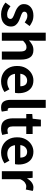

<svg xmlns="http://www.w3.org/2000/svg" viewBox="1300 -2138 852 3491"><g transform="rotate(90 1725.5 -392.0)"><path d="M239 14Q127 14 26 -65L93 -157Q130 -128 167 -112Q204 -96 243 -96Q285 -96 304.5 -112.5Q324 -129 324 -155Q324 -184 293 -201.5Q262 -219 220 -234Q214 -236 207 -239Q171 -252 136 -272.5Q101 -293 77.5 -324.5Q54 -356 54 -402Q54 -478 111 -526Q168 -574 262 -574Q324 -574 371 -553Q418 -532 453 -505L387 -416Q357 -437 327.5 -450.5Q298 -464 266 -464Q229 -464 210.5 -449Q192 -434 192 -410Q192 -383 219.5 -367.5Q247 -352 287 -339Q296 -336 306 -332Q344 -319 379.5 -299Q415 -279 438.5 -247Q462 -215 462 -163Q462 -90 405.5 -38Q349 14 239 14Z M574 0V-798H720V-597L714 -492Q747 -525 790 -549.5Q833 -574 890 -574Q981 -574 1022 -514.5Q1063 -455 1063 -349V0H916V-331Q916 -396 897 -422Q878 -448 837 -448Q803 -448 777 -432Q751 -416 720 -385V0Z M1457 14Q1379 14 1316 -21Q1253 -56 1216 -121.5Q1179 -187 1179 -279Q1179 -370 1216.5 -436Q1254 -502 1313.5 -538Q1373 -574 1440 -574Q1517 -574 1569 -539.5Q1621 -505 1647.5 -444.5Q1674 -384 1674 -306Q1674 -286 1672 -267.5Q1670 -249 1667 -239H1322Q1332 -170 1373.5 -134.5Q1415 -99 1477 -99Q1546 -99 1603 -138L1653 -48Q1562 14 1457 14ZM1320 -336H1548Q1548 -393 1522 -426.5Q1496 -460 1442 -460Q1398 -460 1363.5 -429Q1329 -398 1320 -336Z M1933 14Q1857 14 1826 -32.5Q1795 -79 1795 -157V-798H1941V-150Q1941 -125 1951 -115.5Q1961 -106 1971 -106Q1976 -106 1980 -106.5Q1984 -107 1991 -108L2009 1Q1984 14 1933 14Z M2315 14Q2215 14 2173 -44Q2131 -102 2131 -196V-444H2052V-553L2138 -560L2155 -710H2278V-560H2416V-444H2278V-196Q2278 -100 2354 -102Q2368 -102 2382.5 -105.5Q2397 -109 2409 -114L2433 -7Q2411 1 2381.5 7.5Q2352 14 2315 14Z M2754 14Q2676 14 2613 -21Q2550 -56 2513 -121.5Q2476 -187 2476 -279Q2476 -370 2513.5 -436Q2551 -502 2610.5 -538Q2670 -574 2737 -574Q2814 -574 2866 -539.5Q2918 -505 2944.5 -444.5Q2971 -384 2971 -306Q2971 -286 2969 -267.5Q2967 -249 2964 -239H2619Q2629 -170 2670.5 -134.5Q2712 -99 2774 -99Q2843 -99 2900 -138L2950 -48Q2859 14 2754 14ZM2617 -336H2845Q2845 -393 2819 -426.5Q2793 -460 2739 -460Q2695 -460 2660.5 -429Q2626 -398 2617 -336Z M3092 0V-560H3212L3222 -461H3226Q3257 -516 3299.5 -545Q3342 -574 3385 -574Q3432 -574 3451 -562L3425 -435Q3402 -444 3367 -444Q3334 -444 3298.5 -419Q3263 -394 3238 -334V0Z"/></g></svg>

Font: Source Han Sans CN Bold
Style: Bold
Weight: 700
Designer: Ryoko NISHIZUKA 西塚涼子 (kana & ideographs); Paul D. Hunt (Latin, Greek & Cyrillic); Wenlong ZHANG 张文龙 (bopomofo); Sandoll 
Foundry: Adobe Systems Incorporated
Version: Version 1.00;May 30, 2023;FontCreator 11.5.0.2422 32-bit